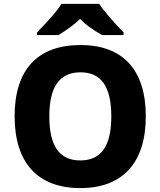

<svg xmlns="http://www.w3.org/2000/svg" viewBox="-20 -955 823 985"><path d="M170 -775H280C330 -806 367 -834 391 -858C415 -832 452 -804 504 -775H614V-789C568 -835 509 -903 489 -935H295C275 -901 235 -856 170 -789ZM392 10C609 10 728 -120 728 -358C728 -597 610 -724 393 -724C174 -724 55 -599 55 -359C55 -119 174 10 392 10ZM392 -132C284 -132 233 -207 233 -358C233 -509 285 -584 393 -584C499 -584 551 -511 551 -358C551 -206 499 -132 392 -132Z"/></svg>

Font: Kathrein 85 Heavy
Style: Regular
Weight: 900
Designer: Lazydogs Typefoundry, based on Open Sans by Ascender Corporation
Foundry: Lazydogs Typefoundry
Version: Version 1.003;PS 001.003;hotconv 1.0.88;makeotf.lib2.5.64775